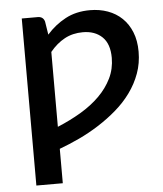

<svg xmlns="http://www.w3.org/2000/svg" viewBox="-51 -565 660 778"><g transform="rotate(-5 279.5 -175.5)"><path d="M65.5 169.5H173V29.5C199.3 19.8 226.3 8.5 254 -4.5C281.7 -17.5 308.6 -32.3 334.7 -49C360.9 -65.7 385.6 -84 408.7 -104C431.9 -124 452.2 -145.9 469.5 -169.8C486.8 -193.6 500.5 -219.2 510.5 -246.8C520.5 -274.2 525.5 -303.7 525.5 -335C525.5 -365 520.9 -391.4 511.7 -414.2C502.6 -437.1 489.8 -456.3 473.5 -472C457.2 -487.7 437.9 -499.5 415.7 -507.5C393.6 -515.5 369.5 -519.5 343.5 -519.5C305.5 -519.5 272.1 -511.8 243.2 -496.2C214.4 -480.8 189 -460.5 167 -435.5L158.5 -489.5C154.5 -503.2 145.2 -510 130.5 -510H65.5ZM307 -433C339.7 -433 365.8 -423.6 385.5 -404.8C405.2 -385.9 415 -357.5 415 -319.5C415 -289.5 408.7 -261.8 396.2 -236.2C383.7 -210.8 366.7 -187.2 345 -165.8C323.3 -144.2 297.7 -124.8 268.2 -107.2C238.7 -89.8 207 -74 173 -60V-364.5C191 -386.5 210.9 -403.4 232.7 -415.2C254.6 -427.1 279.3 -433 307 -433Z"/></g></svg>

Font: Lato Semibold
Style: Regular
Weight: 600
Designer: Lukasz Dziedzic
Foundry: tyPoland Lukasz Dziedzic
Version: Version 2.006; 2014-01-15